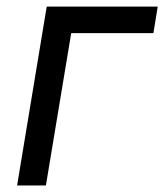

<svg xmlns="http://www.w3.org/2000/svg" viewBox="-20 -566 501 586"><path d="M461.4 -545.9 448.2 -464.8H197.3L120.1 0H32.2L122.6 -545.9Z"/></svg>

Font: Adwaita Sans
Style: Italic
Weight: 400
Italic angle: -9.39999°
Designer: Rasmus Andersson
Foundry: rsms
Version: Version 4.001;git-9221beed3